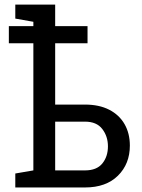

<svg xmlns="http://www.w3.org/2000/svg" viewBox="-20 -826 625 846"><path d="M47.4 0V-61.5L127 -75.2V-635.3H19V-710.9H127V-730L47.4 -744.1V-805.7H223.1V-710.9H365.7V-635.3H223.1V-365.2H354.5Q417 -365.2 461.2 -342.5Q505.4 -319.8 528.8 -279.1Q552.2 -238.3 552.2 -184.6Q552.2 -104 499.8 -52Q447.3 0 354.5 0ZM223.1 -75.2H354.5Q406.2 -75.2 430.9 -105.7Q455.6 -136.2 455.6 -181.2Q455.6 -225.1 430.7 -257.6Q405.8 -290 354.5 -290H223.1Z"/></svg>

Font: Roboto Slab LO
Style: Regular
Weight: 400
Designer: Google
Version: Version 2.000